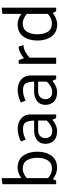

<svg xmlns="http://www.w3.org/2000/svg" viewBox="842 -1588 759 2484"><g transform="rotate(-90 1222.0 -346.5)"><path d="M80 0V-695L159 -706V-450Q188 -472 223 -485.5Q258 -499 290 -499Q397 -499 449 -426Q501 -353 501 -243Q501 -132 448.5 -60Q396 12 290 12Q254 12 216 -2.5Q178 -17 146 -42Q142 -32 137 -21Q132 -10 127 0ZM159 -105Q187 -80 218.5 -67Q250 -54 278 -54Q356 -54 389 -109Q422 -164 422 -242Q422 -323 390 -377.5Q358 -432 278 -432Q250 -432 218.5 -418.5Q187 -405 159 -380Z M676 -138Q676 -107 697.5 -79Q719 -51 767 -51Q809 -51 844 -72Q879 -93 904 -122V-233H776Q727 -233 701.5 -204.5Q676 -176 676 -138ZM634 -455Q662 -474 713 -486Q764 -498 794 -498Q878 -498 930.5 -452.5Q983 -407 983 -334V0H935L914 -49Q889 -26 849 -7Q809 12 769 12Q685 12 644 -30.5Q603 -73 603 -138Q603 -210 651.5 -247.5Q700 -285 778 -285H903Q903 -345 884 -387Q865 -429 797 -429Q748 -429 716 -418Q684 -407 657 -395Q652 -410 646 -425Q640 -440 634 -455Z M1180 -138Q1180 -107 1201.5 -79Q1223 -51 1271 -51Q1313 -51 1348 -72Q1383 -93 1408 -122V-233H1280Q1231 -233 1205.5 -204.5Q1180 -176 1180 -138ZM1138 -455Q1166 -474 1217 -486Q1268 -498 1298 -498Q1382 -498 1434.5 -452.5Q1487 -407 1487 -334V0H1439L1418 -49Q1393 -26 1353 -7Q1313 12 1273 12Q1189 12 1148 -30.5Q1107 -73 1107 -138Q1107 -210 1155.5 -247.5Q1204 -285 1282 -285H1407Q1407 -345 1388 -387Q1369 -429 1301 -429Q1252 -429 1220 -418Q1188 -407 1161 -395Q1156 -410 1150 -425Q1144 -440 1138 -455Z M1638 0V-485H1686L1710 -417Q1737 -440 1779.5 -462.5Q1822 -485 1861 -485Q1865 -469 1870 -453.5Q1875 -438 1880 -422Q1837 -422 1793 -398.5Q1749 -375 1717 -343V0Z M2164 -432Q2085 -432 2052.5 -376.5Q2020 -321 2020 -243Q2020 -162 2052 -108.5Q2084 -55 2164 -55Q2192 -55 2224 -68.5Q2256 -82 2284 -107V-379Q2256 -404 2224 -418Q2192 -432 2164 -432ZM2364 -705V0H2317L2296 -44Q2265 -19 2225.5 -3Q2186 13 2150 13Q2044 13 1991.5 -59.5Q1939 -132 1939 -242Q1939 -354 1992.5 -426.5Q2046 -499 2152 -499Q2183 -499 2219 -485.5Q2255 -472 2284 -450V-696Z"/></g></svg>

Font: Palanquin
Style: Regular
Weight: 400
Designer: Pria Ravichandran
Version: Version 1.0.4